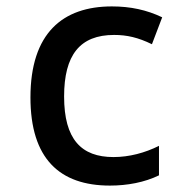

<svg xmlns="http://www.w3.org/2000/svg" viewBox="-20 -569 603 599"><path d="M323 10C377 10 431 0 476 -22V-114C432 -92 383 -79 334 -79C234 -79 180 -134 180 -268C180 -397 229 -460 336 -460C376 -460 411 -452 454 -431L486 -515C438 -538 387 -549 329 -549C176 -549 75 -466 75 -265C75 -74 166 10 323 10Z"/></svg>

Font: Noto Sans Mono SemiCondensed Medium
Style: Regular
Weight: 500
Width: 4
Designer: Monotype Design Team
Foundry: Monotype Imaging Inc.
Version: Version 2.014